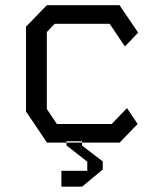

<svg xmlns="http://www.w3.org/2000/svg" viewBox="-20 -548 640 738"><path d="M160 -528 80 -445.5V-119.5L160.5 0H440L509 -71.5L468 -132.5L409.5 -71.5H198.5L160 -129V-425L190.5 -456.5H401.5L460 -369.5L511 -422.5L439.5 -528ZM216 108.5H315.5V73.5L235.5 11V-5H295.5V11.5L375 72.5V103.5L295.5 169.5H216Z"/></svg>

Font: Kode
Style: Regular
Weight: 400
Monospace: yes
Designer: Isa Ozler
Foundry: Kadena LLC
Version: Version 1.000;gftools[0.9.28]